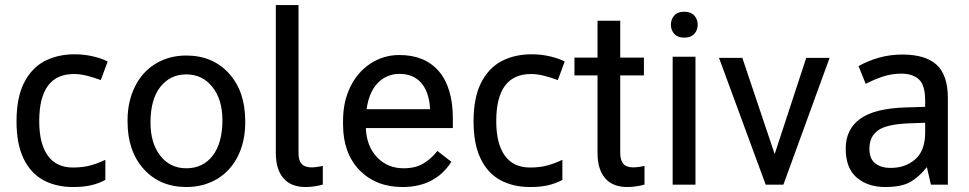

<svg xmlns="http://www.w3.org/2000/svg" viewBox="-20 -731 3836 760"><path d="M395.5 -18.1Q370.6 -4.9 341.1 2.2Q311.5 9.3 269 9.3Q202.1 9.3 151.4 -18.1Q101.1 -45.4 73.2 -103.5Q45.4 -161.1 45.4 -250.5Q45.4 -343.8 74.7 -402.3Q104 -460.9 155.8 -488.8Q208.5 -516.1 274.9 -516.1Q312.5 -516.1 347.2 -508.1Q381.8 -500 403.8 -488.8L404.3 -488.3L406.2 -487.3L405.3 -485.8V-484.9L379.9 -416.5L379.4 -416L378.9 -414.1L377 -414.6L376 -415Q354.5 -423.3 326.2 -430.7Q297.9 -438 272.9 -438Q135.3 -438 135.3 -251.5Q135.3 -161.6 169.4 -114.7Q203.1 -67.9 269 -67.9Q307.6 -67.9 337.9 -76.2Q367.7 -84.5 393.1 -96.7L394 -97.2L397 -98.6V-95.2V-93.8V-21V-19Z M575.7 -245.6Q575.7 -164.1 614.7 -114.3Q653.3 -64.9 717.8 -64.9Q783.2 -64.9 821.8 -114.7Q860.4 -165 860.4 -255.4Q860.4 -336.9 820.8 -386.7Q781.7 -436.5 717.3 -436.5Q653.8 -436.5 614.7 -387.2Q575.7 -337.9 575.7 -245.6ZM484.9 -249.5V-255.4Q484.9 -329.1 514.2 -388.2Q543.5 -447.3 596.2 -479Q649.4 -511.2 717.3 -511.2Q822.3 -511.2 886.7 -439.9Q950.7 -369.1 950.7 -251.5V-245.6Q950.7 -172.4 922.4 -114.3Q894 -56.2 840.8 -23.4Q814 -7.3 783.2 1Q752.4 9.3 717.8 9.3Q613.3 9.3 548.8 -62Q484.9 -132.8 484.9 -249.5Z M1161.6 -710.9ZM1071.8 -710.9ZM1161.6 -710.9V-126Q1161.6 -95.2 1173.8 -82.5Q1186.5 -68.4 1214.8 -68.4Q1214.8 -68.4 1215.3 -68.4Q1229.5 -68.4 1255.4 -73.7L1257.8 -74.7V-71.8V-2V-0.5L1256.3 0Q1222.2 9.3 1189.9 9.3Q1131.3 9.3 1101.6 -25.9Q1071.8 -61 1071.8 -125.5V-710.9Z M1682.1 -298.8V-303.2Q1678.2 -367.7 1647 -403.3Q1615.7 -438.5 1561.5 -438.5Q1509.8 -438.5 1474.1 -401.4Q1439.9 -364.3 1431.2 -298.8ZM1765.6 -88.9Q1701.7 9.3 1573.2 9.3Q1468.3 9.3 1402.8 -57.6Q1338.4 -124.5 1337.9 -236.8V-252.9Q1337.9 -328.1 1366.7 -387.2Q1395.5 -446.3 1447.3 -480Q1500 -513.7 1561.5 -513.2Q1662.1 -513.2 1717.8 -448.2Q1772.5 -383.3 1772.5 -262.2V-226.6V-224.1H1770.5H1428.2Q1430.7 -153.3 1471.7 -109.4Q1513.2 -64.9 1578.1 -64.9Q1624 -64.9 1655.3 -83.5Q1686.5 -102.1 1710 -131.8L1711.4 -133.8L1712.9 -132.3L1765.1 -91.8L1767.1 -90.3Z M2204.6 -18.1Q2179.7 -4.9 2150.1 2.2Q2120.6 9.3 2078.1 9.3Q2011.2 9.3 1960.4 -18.1Q1910.2 -45.4 1882.3 -103.5Q1854.5 -161.1 1854.5 -250.5Q1854.5 -343.8 1883.8 -402.3Q1913.1 -460.9 1964.8 -488.8Q2017.6 -516.1 2084 -516.1Q2121.6 -516.1 2156.2 -508.1Q2190.9 -500 2212.9 -488.8L2213.4 -488.3L2215.3 -487.3L2214.4 -485.8V-484.9L2189 -416.5L2188.5 -416L2188 -414.1L2186 -414.6L2185.1 -415Q2163.6 -423.3 2135.3 -430.7Q2106.9 -438 2082 -438Q1944.3 -438 1944.3 -251.5Q1944.3 -161.6 1978.5 -114.7Q2012.2 -67.9 2078.1 -67.9Q2116.7 -67.9 2147 -76.2Q2176.8 -84.5 2202.1 -96.7L2203.1 -97.2L2206.1 -98.6V-95.2V-93.8V-21V-19Z M2435.1 -648.9V-646.5V-502.9H2526.9H2528.8V-500.5V-435.1V-432.6H2526.9H2435.1V-126Q2435.1 -97.2 2447.3 -82.5Q2459 -68.4 2488.3 -68.4Q2488.3 -68.4 2488.8 -68.4Q2502.9 -68.4 2528.8 -73.7L2531.2 -74.7V-71.8V-2V-0.5L2529.8 0Q2495.6 9.3 2463.4 9.3Q2404.8 9.3 2375 -25.9Q2345.2 -61 2345.2 -125.5V-432.6H2255.9H2253.9V-434.6V-500.5V-502.9H2255.9H2345.2V-646.5V-648.9H2347.2H2433.1Z M2648.9 -669.4Q2662.1 -684.6 2688.2 -684.6Q2714.4 -684.6 2728 -669.7Q2741.7 -654.8 2741.7 -633.1Q2741.7 -611.3 2728 -596.7Q2714.4 -582 2688.5 -582Q2662.6 -582 2649.2 -596.7Q2635.7 -611.3 2635.7 -633.1Q2635.7 -654.8 2648.9 -669.4ZM2732.9 0H2730.5H2645H2642.6V-2V-503.9V-506.3H2645H2730.5H2732.9V-503.9V-2Z M2918.9 -500.5 3046.4 -121.1 3170.9 -500.5 3171.4 -502H3172.9H3260.7H3263.7L3262.7 -499L3081.5 -1.5L3080.6 0H3079.1H3012.2H3010.7L3010.3 -1.5L2827.1 -499L2825.7 -502H2829.1H2916.5H2918.5Z M3602.5 -100.1Q3641.6 -133.8 3642.1 -205.1V-245.1L3575.7 -242.7Q3487.3 -238.8 3454.1 -213.9Q3421.4 -189 3421.4 -143.1Q3421.4 -103 3443.8 -85Q3466.8 -66.4 3504.4 -66.4Q3563 -65.9 3602.5 -100.1ZM3381.8 -471.2Q3414.1 -489.3 3458 -502.4Q3502.4 -515.1 3552.2 -515.1Q3643.6 -515.1 3688 -474.1Q3731.9 -433.1 3731.9 -343.3V-4.4V-2V0H3729.5H3727.5H3668.5H3666.5H3664.6V-2L3664.1 -3.4L3648.9 -69.3Q3617.7 -30.3 3583.5 -10.7Q3565.4 -0.5 3540.5 4.4Q3515.6 9.3 3483.9 9.3Q3416 9.3 3372.1 -27.3Q3327.6 -64.5 3327.6 -142.6Q3327.6 -219.2 3384.8 -260.7Q3441.9 -301.8 3563.5 -305.7L3642.1 -308.1V-333.5Q3642.1 -393.6 3617.7 -416.5Q3593.3 -439.5 3547.4 -439.5Q3510.3 -439.5 3475.6 -428.2Q3440.9 -416.5 3411.1 -401.4L3409.2 -400.4L3406.7 -399.4L3405.8 -401.4L3404.8 -403.8L3379.9 -465.8L3378.9 -467.8L3377.9 -469.2L3379.9 -470.2Z"/></svg>

Font: MAUL
Style: Regular
Weight: 400
Designer: MAUL
Version: Version 1.0; 2020; ttfautohint (v1.8.3)